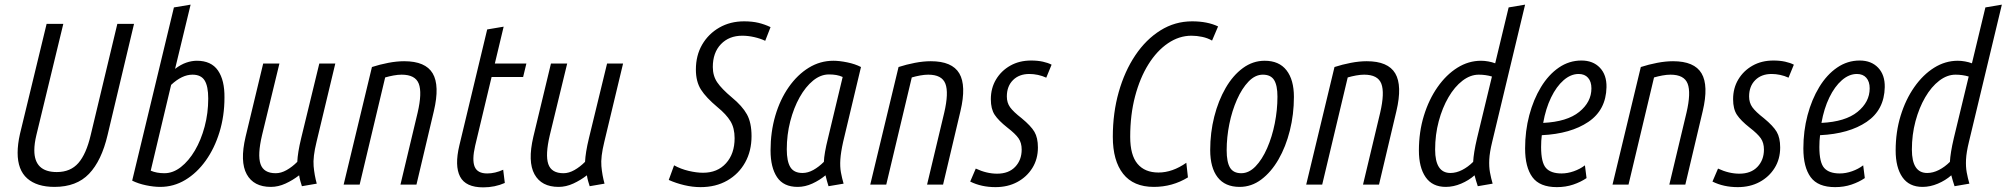

<svg xmlns="http://www.w3.org/2000/svg" viewBox="-20 -796 8653 828"><path d="M215 10Q139 10 97.5 -26.5Q56 -63 56 -137Q56 -155 58.5 -175.5Q61 -196 66 -218L181 -693H253L137 -214Q128 -177 128 -148Q128 -54 225 -54Q284 -54 318 -93Q352 -132 371 -213L486 -693H558L444 -214Q418 -103 364 -46.5Q310 10 215 10Z M671 10Q643 10 609.5 3Q576 -4 550 -17L730 -764L802 -776L735 -499Q760 -518 783.5 -526Q807 -534 829 -534Q891 -534 920 -492Q949 -450 948 -375Q948 -296 926.5 -226Q905 -156 867 -103Q829 -50 779 -20Q729 10 671 10ZM689 -49Q726 -49 760 -75.5Q794 -102 820.5 -147Q847 -192 862.5 -250Q878 -308 878 -371Q878 -424 862.5 -449Q847 -474 810 -474Q765 -474 718 -430L630 -60Q655 -49 689 -49Z M1148 10Q1074 10 1044 -44.5Q1014 -99 1039 -206L1115 -522H1185L1110 -213Q1090 -128 1103.5 -88.5Q1117 -49 1169 -49Q1192 -49 1216 -62.5Q1240 -76 1262 -98Q1263 -118 1267 -143Q1271 -168 1279 -201L1357 -522H1426L1345 -184Q1329 -119 1332.5 -79.5Q1336 -40 1346 -4L1282 7Q1278 -5 1275 -16Q1272 -27 1270 -40Q1243 -19 1211.5 -4.5Q1180 10 1148 10Z M1462 0 1584 -507Q1618 -518 1654.5 -525Q1691 -532 1723 -532Q1815 -532 1846 -479.5Q1877 -427 1851 -317L1776 0H1707L1781 -310Q1801 -396 1786 -435Q1771 -474 1712 -474Q1696 -474 1677 -470.5Q1658 -467 1641 -462L1531 0Z M2064 12Q1988 12 1964 -34.5Q1940 -81 1961 -169L2081 -669L2152 -681L2114 -522H2250L2236 -464H2100L2029 -167Q2015 -106 2027 -77Q2039 -48 2081 -48Q2115 -48 2150 -64L2157 -7Q2114 12 2064 12Z M2389 10Q2315 10 2285 -44.5Q2255 -99 2280 -206L2356 -522H2426L2351 -213Q2331 -128 2344.5 -88.5Q2358 -49 2410 -49Q2433 -49 2457 -62.5Q2481 -76 2503 -98Q2504 -118 2508 -143Q2512 -168 2520 -201L2598 -522H2667L2586 -184Q2570 -119 2573.5 -79.5Q2577 -40 2587 -4L2523 7Q2519 -5 2516 -16Q2513 -27 2511 -40Q2484 -19 2452.5 -4.5Q2421 10 2389 10Z M3001 11Q2967 11 2931 2.5Q2895 -6 2864 -20L2887 -83Q2916 -67 2950 -59Q2984 -51 3012 -51Q3074 -51 3111 -92Q3148 -133 3148 -200Q3148 -244 3130 -273.5Q3112 -303 3074 -334Q3025 -375 3003 -409.5Q2981 -444 2981 -496Q2981 -557 3008 -603.5Q3035 -650 3082 -677Q3129 -704 3189 -704Q3224 -704 3251 -697.5Q3278 -691 3303 -679L3280 -620Q3259 -630 3232.5 -636Q3206 -642 3181 -642Q3124 -642 3089 -605.5Q3054 -569 3054 -507Q3054 -469 3073 -441Q3092 -413 3136 -376Q3181 -339 3201 -303Q3221 -267 3221 -209Q3221 -145 3193.5 -95.5Q3166 -46 3116.5 -17.5Q3067 11 3001 11Z M3420 10Q3359 10 3331 -32Q3303 -74 3303 -147Q3303 -227 3323.5 -297Q3344 -367 3381.5 -420.5Q3419 -474 3468 -504Q3517 -534 3574 -534Q3600 -534 3634 -527Q3668 -520 3693 -507L3616 -184Q3606 -139 3604 -108Q3602 -77 3606.5 -52.5Q3611 -28 3618 -4L3553 7Q3549 -6 3546 -16.5Q3543 -27 3540 -40Q3515 -19 3483.5 -4.5Q3452 10 3420 10ZM3441 -50Q3464 -50 3487.5 -63Q3511 -76 3533 -98Q3534 -133 3551 -201L3614 -464Q3601 -470 3586.5 -472.5Q3572 -475 3555 -475Q3519 -475 3486.5 -448.5Q3454 -422 3428.5 -376.5Q3403 -331 3388 -273Q3373 -215 3373 -152Q3373 -100 3388.5 -75Q3404 -50 3441 -50Z M3733 0 3855 -507Q3889 -518 3925.5 -525Q3962 -532 3994 -532Q4086 -532 4117 -479.5Q4148 -427 4122 -317L4047 0H3978L4052 -310Q4072 -396 4057 -435Q4042 -474 3983 -474Q3967 -474 3948 -470.5Q3929 -467 3912 -462L3802 0Z M4273 11Q4212 11 4164 -13L4188 -69Q4235 -47 4280 -47Q4330 -47 4358 -76.5Q4386 -106 4386 -151Q4386 -180 4372.5 -199.5Q4359 -219 4324 -246Q4286 -276 4269.5 -301Q4253 -326 4253 -368Q4253 -416 4275.5 -453.5Q4298 -491 4337 -513Q4376 -535 4427 -535Q4455 -535 4477.5 -530Q4500 -525 4515 -517L4492 -461Q4475 -469 4456 -473Q4437 -477 4419 -477Q4375 -477 4348.5 -450.5Q4322 -424 4322 -380Q4322 -353 4336 -333.5Q4350 -314 4386 -286Q4426 -253 4441 -227.5Q4456 -202 4456 -160Q4456 -110 4432 -71.5Q4408 -33 4367 -11Q4326 11 4273 11Z M4956 10Q4868 10 4823.5 -46.5Q4779 -103 4779 -206Q4779 -309 4804.5 -399Q4830 -489 4876 -557.5Q4922 -626 4984.5 -665Q5047 -704 5121 -704Q5187 -704 5233 -682L5207 -621Q5188 -632 5164.5 -637Q5141 -642 5118 -642Q5065 -642 5017 -609.5Q4969 -577 4932.5 -518.5Q4896 -460 4875 -380.5Q4854 -301 4854 -206Q4854 -127 4885.5 -89.5Q4917 -52 4976 -52Q5036 -52 5096 -94L5103 -31Q5036 10 4956 10Z M5326 10Q5263 10 5231 -31.5Q5199 -73 5199 -149Q5199 -224 5216.5 -293Q5234 -362 5265.5 -416.5Q5297 -471 5340 -502.5Q5383 -534 5434 -534Q5496 -534 5528 -493Q5560 -452 5560 -378Q5560 -303 5542.5 -233Q5525 -163 5493.5 -108.5Q5462 -54 5419.5 -22Q5377 10 5326 10ZM5333 -49Q5366 -49 5394.5 -78.5Q5423 -108 5444.5 -157Q5466 -206 5477.5 -264Q5489 -322 5489 -379Q5489 -428 5474.5 -451Q5460 -474 5426 -474Q5393 -474 5364.5 -444.5Q5336 -415 5314.5 -366.5Q5293 -318 5281.5 -261Q5270 -204 5270 -148Q5270 -97 5284.5 -73Q5299 -49 5333 -49Z M5613 0 5735 -507Q5769 -518 5805.5 -525Q5842 -532 5874 -532Q5966 -532 5997 -479.5Q6028 -427 6002 -317L5927 0H5858L5932 -310Q5952 -396 5937 -435Q5922 -474 5863 -474Q5847 -474 5828 -470.5Q5809 -467 5792 -462L5682 0Z M6215 10Q6157 10 6128 -32Q6099 -74 6099 -147Q6099 -227 6120.5 -297Q6142 -367 6179.5 -420.5Q6217 -474 6265 -504Q6313 -534 6367 -534Q6382 -534 6398.5 -531Q6415 -528 6428 -523L6486 -764L6557 -776L6415 -184Q6404 -139 6402.5 -108Q6401 -77 6405.5 -52.5Q6410 -28 6417 -4L6353 7Q6349 -6 6345.5 -16.5Q6342 -27 6339 -40Q6314 -18 6281 -4Q6248 10 6215 10ZM6235 -50Q6260 -50 6285.5 -63Q6311 -76 6333 -98Q6334 -117 6338 -142Q6342 -167 6350 -201L6414 -466Q6387 -474 6357 -474Q6321 -474 6287 -448Q6253 -422 6226.5 -376.5Q6200 -331 6184.5 -273Q6169 -215 6169 -151Q6169 -50 6235 -50Z M6694 11Q6620 11 6588.5 -32Q6557 -75 6557 -156Q6557 -231 6575 -299Q6593 -367 6625.5 -420.5Q6658 -474 6702.5 -504.5Q6747 -535 6800 -535Q6850 -535 6879.5 -504Q6909 -473 6908 -420Q6906 -322 6830 -270.5Q6754 -219 6629 -213Q6626 -189 6626 -162Q6626 -95 6647 -71.5Q6668 -48 6714 -48Q6740 -48 6767 -57.5Q6794 -67 6815 -83L6822 -28Q6797 -11 6764.5 0Q6732 11 6694 11ZM6635 -266Q6738 -271 6790.5 -313.5Q6843 -356 6843 -415Q6843 -444 6828.5 -460.5Q6814 -477 6788 -477Q6754 -477 6723 -450Q6692 -423 6669 -375.5Q6646 -328 6635 -266Z M6934 0 7056 -507Q7090 -518 7126.5 -525Q7163 -532 7195 -532Q7287 -532 7318 -479.5Q7349 -427 7323 -317L7248 0H7179L7253 -310Q7273 -396 7258 -435Q7243 -474 7184 -474Q7168 -474 7149 -470.5Q7130 -467 7113 -462L7003 0Z M7474 11Q7413 11 7365 -13L7389 -69Q7436 -47 7481 -47Q7531 -47 7559 -76.5Q7587 -106 7587 -151Q7587 -180 7573.5 -199.5Q7560 -219 7525 -246Q7487 -276 7470.5 -301Q7454 -326 7454 -368Q7454 -416 7476.5 -453.5Q7499 -491 7538 -513Q7577 -535 7628 -535Q7656 -535 7678.5 -530Q7701 -525 7716 -517L7693 -461Q7676 -469 7657 -473Q7638 -477 7620 -477Q7576 -477 7549.5 -450.5Q7523 -424 7523 -380Q7523 -353 7537 -333.5Q7551 -314 7587 -286Q7627 -253 7642 -227.5Q7657 -202 7657 -160Q7657 -110 7633 -71.5Q7609 -33 7568 -11Q7527 11 7474 11Z M7894 11Q7820 11 7788.5 -32Q7757 -75 7757 -156Q7757 -231 7775 -299Q7793 -367 7825.5 -420.5Q7858 -474 7902.5 -504.5Q7947 -535 8000 -535Q8050 -535 8079.5 -504Q8109 -473 8108 -420Q8106 -322 8030 -270.5Q7954 -219 7829 -213Q7826 -189 7826 -162Q7826 -95 7847 -71.5Q7868 -48 7914 -48Q7940 -48 7967 -57.5Q7994 -67 8015 -83L8022 -28Q7997 -11 7964.5 0Q7932 11 7894 11ZM7835 -266Q7938 -271 7990.5 -313.5Q8043 -356 8043 -415Q8043 -444 8028.5 -460.5Q8014 -477 7988 -477Q7954 -477 7923 -450Q7892 -423 7869 -375.5Q7846 -328 7835 -266Z M8271 10Q8213 10 8184 -32Q8155 -74 8155 -147Q8155 -227 8176.5 -297Q8198 -367 8235.5 -420.5Q8273 -474 8321 -504Q8369 -534 8423 -534Q8438 -534 8454.5 -531Q8471 -528 8484 -523L8542 -764L8613 -776L8471 -184Q8460 -139 8458.5 -108Q8457 -77 8461.5 -52.5Q8466 -28 8473 -4L8409 7Q8405 -6 8401.5 -16.5Q8398 -27 8395 -40Q8370 -18 8337 -4Q8304 10 8271 10ZM8291 -50Q8316 -50 8341.5 -63Q8367 -76 8389 -98Q8390 -117 8394 -142Q8398 -167 8406 -201L8470 -466Q8443 -474 8413 -474Q8377 -474 8343 -448Q8309 -422 8282.5 -376.5Q8256 -331 8240.5 -273Q8225 -215 8225 -151Q8225 -50 8291 -50Z"/></svg>

Font: Ubuntu Sans Condensed
Style: Italic
Weight: 400
Width: 3
Italic angle: -13.5°
Designer: Dalton Maag Ltd
Foundry: Dalton Maag Ltd
Version: Version 1.006; ttfautohint (v1.8.4.7-5d5b)